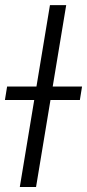

<svg xmlns="http://www.w3.org/2000/svg" viewBox="-47 -748 349 768"><path d="M217.8 -727.5 97.2 0H32.2L152.8 -727.5ZM-27.3 -348.1 -18.6 -401.9H281.2L272.5 -348.1Z"/></svg>

Font: Inter 20pt Light
Style: Italic
Weight: 300
Italic angle: -9.3988°
Version: Version 4.001;git-66647c0bb